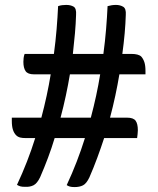

<svg xmlns="http://www.w3.org/2000/svg" viewBox="-20 -740 640 780"><path d="M28 -262H148Q160 -307 169.5 -351Q179 -395 186 -438H118Q93 -438 84 -451Q75 -464 75 -489Q75 -496 76 -504.5Q77 -513 80 -521H199Q206 -573 210 -622Q214 -671 216 -715Q224 -718 232.5 -719Q241 -720 249 -720Q267 -720 279 -713Q291 -706 289 -679Q288 -644 284.5 -604.5Q281 -565 276 -521H400Q407 -573 411 -622Q415 -671 417 -715Q434 -720 451 -720Q468 -720 480.5 -712.5Q493 -705 491 -679Q490 -644 486.5 -604.5Q483 -565 477 -521H513Q543 -521 554 -510Q562 -501 566.5 -487.5Q571 -474 571 -451V-438H465Q458 -396 448.5 -351.5Q439 -307 427 -262H496Q522 -262 531 -249.5Q540 -237 540 -211Q540 -204 539 -195.5Q538 -187 537 -179H403Q390 -139 375 -98.5Q360 -58 343 -19Q331 6 317 13Q303 20 283 20Q271 20 264 18Q257 16 251 12Q273 -35 291.5 -83Q310 -131 325 -179H202Q190 -139 175 -99Q160 -59 143 -20Q131 5 116.5 12.5Q102 20 82 19Q69 19 62.5 17Q56 15 49 11Q71 -36 89.5 -83.5Q108 -131 123 -179H86Q70 -179 61 -181.5Q52 -184 46 -190Q37 -199 32.5 -213Q28 -227 28 -249ZM226 -262H349Q361 -307 370.5 -351Q380 -395 387 -438H264Q257 -396 247.5 -351.5Q238 -307 226 -262Z"/></svg>

Font: Recursive Sn Csl St
Style: Regular
Weight: 400
Version: Version 1.079;hotconv 1.0.112;makeotfexe 2.5.65598; ttfautoh